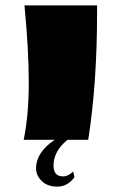

<svg xmlns="http://www.w3.org/2000/svg" viewBox="-20 -520 436 714"><path d="M179 96Q179 136 215 136Q233 136 252 118Q254 128 257 139Q231 174 193.5 174Q156 174 135 153Q114 132 114 106Q114 47 183 0H68Q87 -92 87 -212.5Q87 -333 71 -500H341V-473Q341 -209 308 0H231Q179 42 179 96Z"/></svg>

Font: Ruslan Display
Style: Regular
Weight: 400
Version: Version 1.000